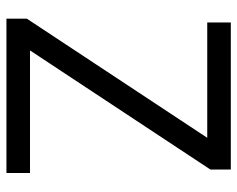

<svg xmlns="http://www.w3.org/2000/svg" viewBox="-92 -662 754 611"><g transform="rotate(90 285.5 -357.0)"><path d="M531 0H40V-65L419 -639H52V-714H520V-649L141 -75H531Z"/></g></svg>

Font: Stephens Clock
Style: Regular
Weight: 400
Designer: Peter Wiegel (catfonts.de) with slight modifications by DT1.org
Version: Version 0.9.1